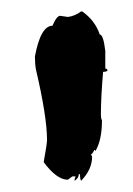

<svg xmlns="http://www.w3.org/2000/svg" viewBox="-20 -763 236 341"><path d="M124 -742.7H126Q148.9 -726.6 157.2 -701.7Q163.6 -701.7 167 -672.4V-641.1Q170.9 -641.1 170.9 -637.2Q167.5 -635.3 163.1 -635.3Q159.2 -589.4 159.2 -559.1Q159.2 -552.7 161.1 -549.3Q161.1 -514.2 149.4 -494.6Q149.4 -496.6 147.5 -496.6Q143.6 -488.8 141.6 -488.8L143.6 -484.9Q143.6 -461.9 124 -441.9Q122.1 -444.8 122.1 -453.6H120.1Q119.6 -446.3 112.3 -441.9Q112.3 -445.8 114.3 -449.7H108.4L100.6 -443.8Q80.6 -443.8 57.6 -475.1Q63.5 -507.8 63.5 -514.2Q63.5 -555.7 43.9 -639.2Q42 -649.4 42 -662.6Q52.2 -717.3 73.2 -717.3Q80.6 -734.9 86.9 -734.9L100.6 -732.9Q112.8 -734.4 124 -742.7Z"/></svg>

Font: Mister Brush
Style: Regular
Weight: 400
Designer: GGBotNet
Foundry: GGBotNet
Version: 1.00